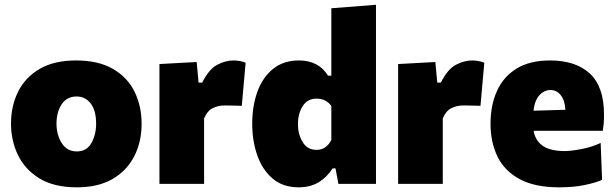

<svg xmlns="http://www.w3.org/2000/svg" viewBox="-20 -768 2570 802"><path d="M301.5 14.5Q205.5 14.5 144.8 -22.8Q84 -60 55 -120.5Q26 -181 26 -251Q26 -326 56 -385.8Q86 -445.5 146.2 -480.5Q206.5 -515.5 297.5 -515.5Q391 -515.5 451.8 -480.2Q512.5 -445 542 -385Q571.5 -325 571.5 -251Q571.5 -175 540.5 -114.8Q509.5 -54.5 449.5 -20Q389.5 14.5 301.5 14.5ZM301 -135.5Q342 -135.5 361.8 -170.5Q381.5 -205.5 381.5 -251Q381.5 -306.5 358.8 -335.8Q336 -365 300 -365Q259.5 -365 237.8 -332.5Q216 -300 216 -251Q216 -205.5 237.8 -170.5Q259.5 -135.5 301 -135.5Z M646 0V-500.5L801.5 -509L809.5 -423H824.5Q853 -479.5 887.5 -497.5Q922 -515.5 955 -515.5Q964.5 -515.5 978.8 -513.5Q993 -511.5 1006 -506L990 -326Q969 -326.5 952.5 -327Q935.5 -327.5 918 -327.5Q890.5 -327.5 868 -316Q845.5 -304.5 832.5 -273.5V0Z M1228 14.5Q1161 14.5 1118 -22.8Q1075 -60 1054.2 -120.5Q1033.5 -181 1033.5 -250.5Q1033.5 -325 1055.2 -385Q1077 -445 1120.5 -480.2Q1164 -515.5 1229 -515.5Q1311 -515.5 1350 -452H1364V-733.5L1550.5 -748V0H1393.5L1381.5 -64.5H1369.5Q1343.5 -25.5 1309 -5.5Q1274.5 14.5 1228 14.5ZM1302 -142Q1324.5 -142 1340 -153.8Q1355.5 -165.5 1364 -183.5V-325.5Q1341.5 -356 1302.5 -356Q1263.5 -356 1244 -324.2Q1224.5 -292.5 1224.5 -249Q1224.5 -208 1244 -175Q1263.5 -142 1302 -142Z M1643 0V-500.5L1798.5 -509L1806.5 -423H1821.5Q1850 -479.5 1884.5 -497.5Q1919 -515.5 1952 -515.5Q1961.5 -515.5 1975.8 -513.5Q1990 -511.5 2003 -506L1987 -326Q1966 -326.5 1949.5 -327Q1932.5 -327.5 1915 -327.5Q1887.5 -327.5 1865 -316Q1842.5 -304.5 1829.5 -273.5V0Z M2315.5 14.5Q2214.5 14.5 2151.2 -19.5Q2088 -53.5 2058.5 -113.2Q2029 -173 2029 -251Q2029 -328.5 2056 -388.2Q2083 -448 2138.2 -481.8Q2193.5 -515.5 2277.5 -515.5Q2384.5 -515.5 2443.8 -460.8Q2503 -406 2503 -289.5Q2503 -268.5 2501.8 -252.8Q2500.5 -237 2498 -221.5H2209Q2216 -180.5 2247.2 -158.8Q2278.5 -137 2339 -137Q2365.5 -137 2409.5 -145.5Q2453.5 -154 2489 -171L2495 -16.5Q2465.5 -4 2420.5 5.2Q2375.5 14.5 2315.5 14.5ZM2279.5 -392Q2253 -392 2233 -370Q2213 -348 2208.5 -305.5L2341.5 -309.5Q2340 -347.5 2322.8 -369.8Q2305.5 -392 2279.5 -392Z"/></svg>

Font: Heraclito ExtraBold
Style: Regular
Weight: 800
Designer: Kostas Bartsokas (font) & Cristiano Sobral (main changes)
Foundry: Kostas Bartsokas (font) & Cristiano Sobral (main changes)
Version: Version 1.00;July 8, 2020;FontCreator 13.0.0.2655 64-bit